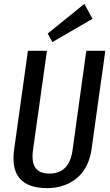

<svg xmlns="http://www.w3.org/2000/svg" viewBox="-20 -962 567 990"><path d="M224 8Q125 8 82 -41.5Q39 -91 53 -192L124 -700H222L150 -187Q142 -127 162.5 -97Q183 -67 235 -67Q337 -67 354 -187L425 -700H523L452 -192Q445 -143 425.5 -105.5Q406 -68 375.5 -43Q345 -18 306.5 -5Q268 8 224 8ZM457 -865 250 -745 226 -789 415 -942Z"/></svg>

Font: Pathway Extreme Condensed Medium
Style: Italic
Weight: 500
Width: 3
Italic angle: -8°
Version: Version 1.001;gftools[0.9.26]